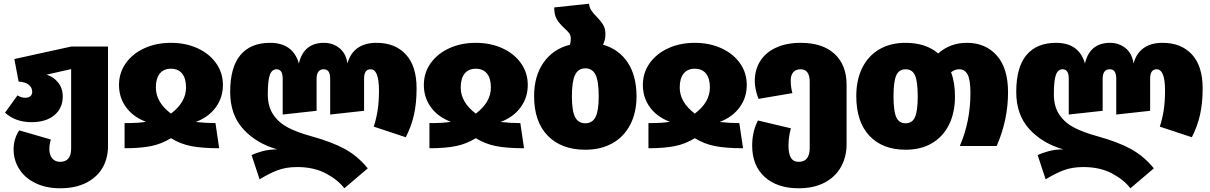

<svg xmlns="http://www.w3.org/2000/svg" viewBox="-20 -784 6500 1031"><path d="M560 -534V0Q560 67 530 118Q500 169 442 198Q384 227 303 227Q228 227 171 199.5Q114 172 83.5 124Q53 76 53 18Q53 -38 83 -84L253 -35Q245 -9 245 17Q245 48 260.5 66.5Q276 85 303 85Q362 85 362 13V-413L230 -383Q267 -372 292 -341Q317 -310 317 -266Q317 -203 272 -165.5Q227 -128 149 -128Q63 -128 7 -179L74 -272Q93 -259 116 -259Q133 -259 143 -267.5Q153 -276 153 -291Q153 -314 134 -329Q115 -344 80 -346L57 -467L362 -534Z M898 -554Q977 -554 1040.5 -525Q1104 -496 1140.5 -444.5Q1177 -393 1177 -328Q1177 -260 1138.5 -207.5Q1100 -155 1031 -129Q1086 -123 1137 -123L1157 12Q1065 12 1006.5 0.5Q948 -11 898 -42Q848 -11 791 0.5Q734 12 649 12V-123Q728 -123 764 -130Q695 -156 657 -208Q619 -260 619 -328Q619 -393 655.5 -444.5Q692 -496 755.5 -525Q819 -554 898 -554ZM898 -174Q979 -235 979 -314Q979 -363 958 -389Q937 -415 898 -415Q859 -415 838 -389Q817 -363 817 -314Q817 -235 898 -174Z M2217 -310Q2217 -230 2203 -168Q2189 -106 2159 -47L1987 -104Q2001 -147 2008 -193Q2015 -239 2015 -298Q2015 -412 1970 -412Q1935 -412 1935 -362V-189L1753 -169V-360Q1753 -387 1744.5 -399.5Q1736 -412 1718 -412Q1680 -412 1680 -360V-189L1498 -169V-362Q1498 -412 1465 -412Q1440 -412 1429 -382Q1418 -352 1418 -278Q1418 -211 1448 -167.5Q1478 -124 1527.5 -98.5Q1577 -73 1650 -53Q1762 -22 1831.5 16Q1901 54 1955 120L1829 227Q1794 181 1729.5 147Q1665 113 1576 113Q1516 113 1470 130.5Q1424 148 1374 179L1331 49Q1355 37 1391 27.5Q1427 18 1469 18Q1358 -13 1287 -90Q1216 -167 1216 -290Q1216 -423 1271 -488.5Q1326 -554 1430 -554Q1553 -554 1585 -443Q1598 -499 1632 -526.5Q1666 -554 1719 -554Q1768 -554 1803 -525.5Q1838 -497 1846 -443Q1860 -497 1899.5 -525.5Q1939 -554 2002 -554Q2102 -554 2159.5 -491.5Q2217 -429 2217 -310Z M2535 -554Q2614 -554 2677.5 -525Q2741 -496 2777.5 -444.5Q2814 -393 2814 -328Q2814 -260 2775.5 -207.5Q2737 -155 2668 -129Q2723 -123 2774 -123L2794 12Q2702 12 2643.5 0.5Q2585 -11 2535 -42Q2485 -11 2428 0.5Q2371 12 2286 12V-123Q2365 -123 2401 -130Q2332 -156 2294 -208Q2256 -260 2256 -328Q2256 -393 2292.5 -444.5Q2329 -496 2392.5 -525Q2456 -554 2535 -554ZM2535 -174Q2616 -235 2616 -314Q2616 -363 2595 -389Q2574 -415 2535 -415Q2496 -415 2475 -389Q2454 -363 2454 -314Q2454 -235 2535 -174Z M3398 -266Q3398 -180 3364.5 -115Q3331 -50 3269 -15Q3207 20 3123 20Q2995 20 2921.5 -55Q2848 -130 2848 -268Q2848 -376 2899 -448.5Q2950 -521 3041 -544Q3045 -562 3045 -577Q3045 -594 3036.5 -605.5Q3028 -617 3010 -633Q2984 -657 2970 -680.5Q2956 -704 2956 -744L3143 -764Q3145 -743 3155.5 -727.5Q3166 -712 3185 -693Q3208 -669 3219.5 -649.5Q3231 -630 3231 -600Q3231 -570 3218 -544Q3303 -520 3350.5 -448.5Q3398 -377 3398 -266ZM3195 -266Q3195 -348 3178 -382.5Q3161 -417 3123 -417Q3085 -417 3068 -382Q3051 -347 3051 -268Q3051 -189 3068 -155.5Q3085 -122 3123 -122Q3161 -122 3178 -156Q3195 -190 3195 -266Z M3711 -554Q3790 -554 3853.5 -525Q3917 -496 3953.5 -444.5Q3990 -393 3990 -328Q3990 -260 3951.5 -207.5Q3913 -155 3844 -129Q3899 -123 3950 -123L3970 12Q3878 12 3819.5 0.5Q3761 -11 3711 -42Q3661 -11 3604 0.5Q3547 12 3462 12V-123Q3541 -123 3577 -130Q3508 -156 3470 -208Q3432 -260 3432 -328Q3432 -393 3468.5 -444.5Q3505 -496 3568.5 -525Q3632 -554 3711 -554ZM3711 -174Q3792 -235 3792 -314Q3792 -363 3771 -389Q3750 -415 3711 -415Q3672 -415 3651 -389Q3630 -363 3630 -314Q3630 -235 3711 -174Z M4526 -329V-10Q4526 58 4496 112Q4466 166 4408 196.5Q4350 227 4269 227Q4153 227 4086 166Q4019 105 4019 -2Q4019 -77 4050 -137L4227 -95Q4214 -48 4214 -2Q4214 41 4227 63Q4240 85 4269 85Q4328 85 4328 10V-344Q4328 -412 4279 -412Q4253 -412 4239.5 -396Q4226 -380 4226 -353Q4226 -316 4235 -284L4053 -253Q4033 -305 4033 -349Q4033 -410 4062.5 -456.5Q4092 -503 4148 -528.5Q4204 -554 4280 -554Q4397 -554 4461.5 -494.5Q4526 -435 4526 -329Z M5393 -288Q5393 -140 5332 0H5134Q5191 -132 5191 -284Q5191 -355 5176 -383.5Q5161 -412 5131 -412Q5107 -412 5087 -396Q5108 -341 5108 -266Q5108 -179 5076 -114.5Q5044 -50 4984.5 -15Q4925 20 4843 20Q4719 20 4648.5 -55Q4578 -130 4578 -268Q4578 -355 4610 -419.5Q4642 -484 4701.5 -519Q4761 -554 4843 -554Q4951 -554 5018 -497Q5082 -554 5172 -554Q5272 -554 5332.5 -486Q5393 -418 5393 -288ZM4908 -266Q4908 -346 4893.5 -379Q4879 -412 4843 -412Q4807 -412 4792.5 -378.5Q4778 -345 4778 -268Q4778 -188 4792.5 -155Q4807 -122 4843 -122Q4879 -122 4893.5 -155.5Q4908 -189 4908 -266Z M6438 -310Q6438 -230 6424 -168Q6410 -106 6380 -47L6208 -104Q6222 -147 6229 -193Q6236 -239 6236 -298Q6236 -412 6191 -412Q6156 -412 6156 -362V-189L5974 -169V-360Q5974 -387 5965.5 -399.5Q5957 -412 5939 -412Q5901 -412 5901 -360V-189L5719 -169V-362Q5719 -412 5686 -412Q5661 -412 5650 -382Q5639 -352 5639 -278Q5639 -211 5669 -167.5Q5699 -124 5748.5 -98.5Q5798 -73 5871 -53Q5983 -22 6052.5 16Q6122 54 6176 120L6050 227Q6015 181 5950.5 147Q5886 113 5797 113Q5737 113 5691 130.5Q5645 148 5595 179L5552 49Q5576 37 5612 27.5Q5648 18 5690 18Q5579 -13 5508 -90Q5437 -167 5437 -290Q5437 -423 5492 -488.5Q5547 -554 5651 -554Q5774 -554 5806 -443Q5819 -499 5853 -526.5Q5887 -554 5940 -554Q5989 -554 6024 -525.5Q6059 -497 6067 -443Q6081 -497 6120.5 -525.5Q6160 -554 6223 -554Q6323 -554 6380.5 -491.5Q6438 -429 6438 -310Z"/></svg>

Font: FiraGO Heavy
Style: Regular
Weight: 900
Designer: bBox Type
Foundry: bBox Type GmbH
Version: Version 1.001